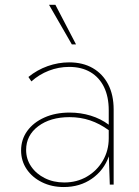

<svg xmlns="http://www.w3.org/2000/svg" viewBox="-20 -752 568 782"><path d="M289.6 -571.3H272.5L179.7 -732.4H205.6ZM442.9 0H427.2L423.3 -115.2Q403.3 -58.6 354.5 -24.4Q305.7 9.8 239.7 9.8Q190.4 9.8 150.9 -9.8Q111.3 -29.3 88.6 -63Q65.9 -96.7 65.9 -139.2Q65.9 -184.1 91.1 -218.8Q116.2 -253.4 160.9 -273.4Q205.6 -293.5 263.7 -293.5Q308.6 -293.5 349.4 -281Q390.1 -268.6 422.9 -244.1V-302.7Q422.9 -357.9 403.6 -397.5Q384.3 -437 348.1 -458.3Q312 -479.5 261.7 -479.5Q218.8 -479.5 179 -464.1Q139.2 -448.7 107.9 -420.4L95.7 -438.5Q130.9 -467.3 174.1 -482.7Q217.3 -498 261.7 -498Q317.4 -498 357.9 -474.6Q398.4 -451.2 420.7 -408.2Q442.9 -365.2 442.9 -306.2ZM241.7 -8.8Q293 -8.8 334 -32.7Q375 -56.6 398.9 -97.7Q422.9 -138.7 422.9 -189V-221.7Q386.2 -248.5 346.9 -261.7Q307.6 -274.9 263.2 -274.9Q185.1 -274.9 135.7 -237.8Q86.4 -200.7 86.4 -141.6Q86.4 -104 106.9 -74Q127.4 -43.9 162.6 -26.4Q197.8 -8.8 241.7 -8.8Z"/></svg>

Font: Kumbh Sans Thin
Style: Regular
Weight: 250
Version: Version 1.004